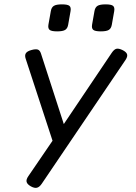

<svg xmlns="http://www.w3.org/2000/svg" viewBox="-20 -686 640 902"><path d="M505.4 -438.5 242.2 -47.4 112.8 142.1Q102.1 157.7 105 168.7Q107.9 179.7 125 189.5Q141.6 198.7 153.3 196Q165 193.4 175.8 177.7L570.3 -405.3Q580.6 -421.4 576.7 -431.9Q572.8 -442.4 554.7 -451.2Q537.1 -459.5 526.6 -456.8Q516.1 -454.1 505.4 -438.5ZM100.6 -410.2 237.3 7.3 291 -68.4 172.4 -434.6Q167.5 -449.7 157.7 -453.1Q147.9 -456.5 128.4 -451.2Q107.9 -445.8 101.6 -436Q95.2 -426.3 100.6 -410.2ZM218.8 -633.8 207.5 -570.3Q204.6 -552.7 213.1 -545.7Q221.7 -538.6 248.5 -538.6Q275.4 -538.6 286.4 -545.7Q297.4 -552.7 300.3 -570.3L311.5 -633.8Q314.5 -651.4 306.2 -658.4Q297.9 -665.5 271 -665.5Q244.1 -665.5 232.9 -658.4Q221.7 -651.4 218.8 -633.8ZM423.8 -633.8 412.6 -570.3Q409.7 -552.7 418.2 -545.7Q426.8 -538.6 453.6 -538.6Q480.5 -538.6 491.5 -545.7Q502.4 -552.7 505.4 -570.3L516.6 -633.8Q519.5 -651.4 511.2 -658.4Q502.9 -665.5 476.1 -665.5Q449.2 -665.5 438 -658.4Q426.8 -651.4 423.8 -633.8Z"/></svg>

Font: Courier Prime Sans
Style: Regular
Weight: 300
Italic angle: -10°
Designer: Alan Dague-Greene
Foundry: Quote-Unquote Apps
Version: Version 3.23